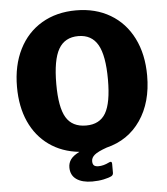

<svg xmlns="http://www.w3.org/2000/svg" viewBox="-60 -806 898 1033"><g transform="rotate(-5 388.5 -289.5)"><path d="M405 64Q405 80 412.5 87Q420 94 437 94Q464 94 494 79Q500 76 504 76Q511 76 511 89V136Q511 147 502 153Q487 161 458.5 167Q430 173 397 173Q342 173 311 151Q280 129 280 87Q280 63 293.5 44Q307 25 341 8Q247 -2 178.5 -51Q110 -100 73.5 -181Q37 -262 37 -369Q37 -485 80.5 -571.5Q124 -658 203.5 -705Q283 -752 389 -752Q494 -752 573.5 -705Q653 -658 696.5 -571.5Q740 -485 740 -369Q740 -225 673.5 -128Q607 -31 489 -2Q441 15 423 30Q405 45 405 64ZM390 -130Q463 -130 495.5 -185Q528 -240 528 -366Q528 -496 494.5 -554.5Q461 -613 389 -613Q316 -613 282.5 -554.5Q249 -496 249 -366Q249 -240 282 -185Q315 -130 390 -130Z"/></g></svg>

Font: Libre Franklin ExtraBold
Style: Regular
Weight: 800
Designer: Pablo Impallari, Rodrigo Fuenzalida
Foundry: Impallari Type
Version: Version 1.002; ttfautohint (v1.5)